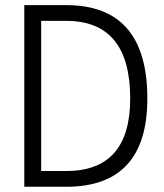

<svg xmlns="http://www.w3.org/2000/svg" viewBox="-20 -713 626 733"><path d="M72.8 0V-693.4H232.9Q542.5 -693.4 542.5 -336.9Q542.5 0 232.9 0ZM137.2 -60.1H232.9Q477.1 -60.1 477.1 -336.9Q477.1 -633.3 232.9 -633.3H137.2Z"/></svg>

Font: CaskaydiaMono NF Light
Style: Regular
Weight: 300
Designer: Aaron Bell
Foundry: Saja Typeworks
Version: Version 2111.001; ttfautohint (v1.8.4);Nerd Fonts 3.1.1